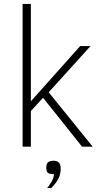

<svg xmlns="http://www.w3.org/2000/svg" viewBox="-20 -747 527 978"><path d="M397.9 0 199.2 -249 137.2 -181.2V0H95.2V-727.1H137.2V-231L388.2 -512.2H440.9L228 -276.9L452.1 0ZM220.2 210.9Q232.9 195.3 243.2 177.5Q253.4 159.7 254.9 140.1Q233.4 140.1 224.6 133.8Q215.8 127.4 215.8 106Q215.8 87.9 224.6 79.8Q233.4 71.8 252.9 71.8Q270 71.8 279.5 80.8Q289.1 89.8 289.1 111.8Q289.1 141.1 277.1 163.8Q265.1 186.5 241.2 210.9Z"/></svg>

Font: Clear Sans Thin
Style: Regular
Weight: 250
Foundry: Intel Corporation
Version: Version 1.00